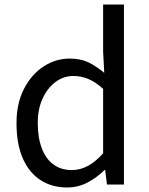

<svg xmlns="http://www.w3.org/2000/svg" viewBox="-20 -816 660 849"><path d="M277 13Q209 13 158.5 -20Q108 -53 80.5 -116.5Q53 -180 53 -271Q53 -359 86 -423Q119 -487 172.5 -522Q226 -557 288 -557Q336 -557 370.5 -540.5Q405 -524 441 -494L436 -587V-796H528V0H453L445 -64H442Q410 -32 368 -9.5Q326 13 277 13ZM297 -64Q335 -64 369 -82.5Q403 -101 436 -138V-423Q402 -454 370 -467Q338 -480 304 -480Q261 -480 225.5 -453.5Q190 -427 168.5 -380.5Q147 -334 147 -272Q147 -207 165 -160Q183 -113 216.5 -88.5Q250 -64 297 -64Z"/></svg>

Font: Noto Sans KR Thin
Style: Regular
Weight: 400
Version: Version 2.004-H2;hotconv 1.0.118;makeotfexe 2.5.65603